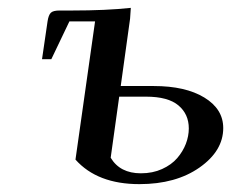

<svg xmlns="http://www.w3.org/2000/svg" viewBox="-20 -466 636 493"><path d="M87.9 -314 102.1 -411.1Q104.5 -427.2 110.4 -433.1Q116.2 -439 132.8 -439H164.1Q252.9 -439 315.9 -445.8L314 -418L290 -245.1H375Q456.1 -245.1 504.6 -215.6Q553.2 -186 553.2 -137.2Q553.2 -78.6 492.4 -35.9Q431.6 6.8 337.9 6.8Q230 6.8 173.8 -56.2L224.1 -411.1H158.2L111.8 -314ZM264.2 -61Q288.1 -21 341.8 -21Q372.1 -21 396.2 -32Q420.4 -43 435.1 -60.1Q449.7 -77.1 457.3 -96.9Q464.8 -116.7 464.8 -136.2Q464.8 -172.9 438.2 -195.3Q411.6 -217.8 355 -217.8H286.1Z"/></svg>

Font: Dihjauti
Style: Bold Italic
Weight: 700
Italic angle: -9°
Designer: T. Christopher White
Version: Version 3.0.0